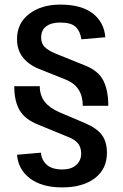

<svg xmlns="http://www.w3.org/2000/svg" viewBox="-20 -727 533 835"><path d="M268 -380 148 -428Q104 -446 79 -478Q54 -510 54 -557Q54 -626 107 -666.5Q160 -707 242 -707Q334 -707 383.5 -668.5Q433 -630 438 -565L334 -556Q329 -591 309 -610Q289 -629 242 -629Q203 -629 181 -612.5Q159 -596 159 -564Q159 -538 174.5 -522.5Q190 -507 224 -493L353 -441Q409 -418 430 -375.5Q451 -333 451 -267H340Q340 -350 268 -380ZM54 -54 158 -63Q161 -30 184 -10Q207 10 251 10Q290 10 311.5 -9.5Q333 -29 333 -59Q333 -86 319.5 -103Q306 -120 275 -132L146 -185Q88 -208 65 -248Q42 -288 42 -352H153Q153 -312 174.5 -284.5Q196 -257 238 -239L351 -191Q402 -169 423.5 -139.5Q445 -110 445 -62Q445 8 392.5 48Q340 88 251 88Q162 88 110.5 49Q59 10 54 -54Z"/></svg>

Font: Krub SemiBold
Style: Regular
Weight: 600
Version: Version 1.000; ttfautohint (v1.6)